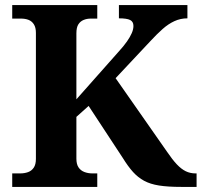

<svg xmlns="http://www.w3.org/2000/svg" viewBox="-20 -734 792 754"><path d="M28 0V-53H59Q76 -53 90 -58Q104 -63 112.5 -75.5Q121 -88 121 -110V-605Q121 -626 113 -638.5Q105 -651 92 -656Q79 -661 62 -661H28V-714H362V-661H337Q321 -661 308 -655.5Q295 -650 287.5 -638Q280 -626 280 -603V-344L444 -529Q466 -553 478.5 -571Q491 -589 497.5 -604Q504 -619 504 -632Q504 -649 491 -655.5Q478 -662 447 -662V-714H716V-662Q689 -662 665 -651Q641 -640 618.5 -620Q596 -600 572 -574L434 -427L636 -138Q657 -107 674.5 -88.5Q692 -70 709.5 -61.5Q727 -53 748 -53H752V0H692Q639 0 604.5 -5.5Q570 -11 546 -24Q522 -37 502.5 -58.5Q483 -80 462 -114L328 -318L280 -275V-111Q280 -89 288.5 -76.5Q297 -64 311.5 -58.5Q326 -53 343 -53H362V0Z"/></svg>

Font: Noto Serif Hebrew
Style: Bold
Weight: 700
Version: Version 2.003